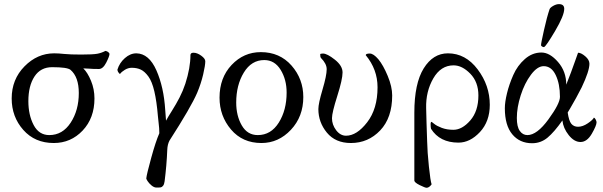

<svg xmlns="http://www.w3.org/2000/svg" viewBox="-20 -679 2894 922"><path d="M240.2 -422.9Q261.7 -422.9 289.1 -419.9Q316.4 -417 370.1 -417Q426.8 -417 447.3 -420.9Q467.8 -424.8 486.3 -434.6Q501 -431.6 505.9 -420.9Q505.9 -409.2 490.2 -378.4Q474.6 -347.7 455.1 -347.7Q440.4 -347.7 428.2 -348.1Q416 -348.6 402.8 -349.6Q389.6 -350.6 379.9 -350.6Q400.4 -331.1 417 -291Q433.6 -251 433.6 -206.1Q433.6 -112.3 377 -52.2Q320.3 7.8 238.3 7.8Q147.5 7.8 91.8 -55.2Q36.1 -118.2 36.1 -206.1Q36.1 -297.9 97.7 -360.4Q159.2 -422.9 240.2 -422.9ZM230.5 -356.4Q174.8 -356.4 145.5 -311.5Q116.2 -266.6 116.2 -193.4Q116.2 -127 141.6 -78.6Q167 -30.3 216.8 -30.3Q280.3 -30.3 319.3 -89.8Q358.4 -149.4 358.4 -232.4Q358.4 -309.6 318.4 -343.8Q302.7 -356.4 230.5 -356.4Z M770.5 191.4Q768.6 206.1 763.2 212.9Q757.8 219.7 752 220.7Q746.1 221.7 731.4 221.7Q719.7 221.7 707.5 211.4Q695.3 201.2 688.5 190.4Q681.6 179.7 682.6 176.8Q684.6 157.2 706.1 79.1Q727.5 1 745.1 -39.1Q745.1 -63.5 741.7 -88.9Q738.3 -114.3 738.3 -121.1Q732.4 -192.4 721.2 -240.2Q710 -288.1 692.4 -312Q674.8 -335.9 656.2 -344.7Q637.7 -353.5 612.3 -353.5Q595.7 -353.5 579.6 -343.8Q563.5 -334 556.6 -324.2Q552.7 -324.2 546.9 -334Q543.9 -339.8 543.9 -344.7Q553.7 -377 579.6 -399.9Q605.5 -422.9 634.8 -422.9Q695.3 -421.9 731 -341.3Q766.6 -260.7 773.4 -151.4Q777.3 -100.6 777.3 -99.6Q786.1 -116.2 806.2 -147.9Q826.2 -179.7 842.3 -210.9Q858.4 -242.2 870.1 -277.3Q894.5 -353.5 894.5 -414.1Q894.5 -425.8 909.2 -425.8Q926.8 -425.8 946.3 -411.6Q965.8 -397.5 965.8 -384.8Q965.8 -365.2 955.6 -321.3Q945.3 -277.3 926.8 -233.4Q897.5 -165 793.9 -3.9Q784.2 14.6 783.2 41Q780.3 114.3 770.5 191.4Z M1356.4 -234.4Q1356.4 -296.9 1327.6 -343.8Q1298.8 -390.6 1249 -390.6Q1187.5 -390.6 1150.9 -330.6Q1114.3 -270.5 1114.3 -186.5Q1114.3 -123 1141.1 -76.7Q1168 -30.3 1217.8 -30.3Q1281.2 -30.3 1318.8 -90.3Q1356.4 -150.4 1356.4 -234.4ZM1232.4 -428.7Q1323.2 -428.7 1379.9 -364.3Q1436.5 -299.8 1436.5 -212.9Q1436.5 -119.1 1377 -55.7Q1317.4 7.8 1235.4 7.8Q1144.5 7.8 1089.4 -57.1Q1034.2 -122.1 1034.2 -210Q1034.2 -305.7 1092.3 -367.2Q1150.4 -428.7 1232.4 -428.7Z M1625 -331.1Q1625 -297.9 1599.6 -217.8Q1574.2 -137.7 1574.2 -111.3Q1574.2 -80.1 1594.2 -53.7Q1614.3 -27.3 1641.6 -27.3Q1693.4 -27.3 1743.2 -91.8Q1793 -156.2 1793 -259.8Q1793 -345.7 1736.3 -414.1Q1736.3 -421.9 1755.9 -421.9Q1773.4 -421.9 1796.9 -394.5Q1820.3 -366.2 1841.8 -314.5Q1863.3 -262.7 1863.3 -220.7Q1863.3 -113.3 1805.7 -52.7Q1748 7.8 1665 7.8Q1590.8 7.8 1549.8 -42Q1508.8 -91.8 1508.8 -155.3Q1508.8 -181.6 1528.8 -249Q1548.8 -316.4 1548.8 -346.7Q1548.8 -373 1521.5 -400.4Q1517.6 -404.3 1517.6 -418Q1517.6 -421.9 1531.2 -421.9Q1550.8 -421.9 1587.9 -392.6Q1625 -363.3 1625 -331.1Z M2332 -175.8Q2332 -95.7 2284.7 -44.9Q2237.3 5.9 2181.6 5.9Q2091.8 5.9 2049.8 -60.5Q2047.9 -67.4 2047.9 -83Q2047.9 -93.8 2052.7 -93.8Q2053.7 -93.8 2065.4 -84Q2077.1 -74.2 2101.6 -64.9Q2126 -55.7 2157.2 -55.7Q2199.2 -55.7 2238.3 -100.6Q2277.3 -145.5 2277.3 -220.7Q2277.3 -285.2 2238.3 -325.2Q2199.2 -365.2 2158.2 -365.2Q2096.7 -365.2 2060.5 -302.2Q2024.4 -239.3 2026.4 -160.2Q2026.4 -141.6 2028.3 -86.9Q2030.3 -32.2 2031.2 0Q2032.2 50.8 2039.6 120.6Q2046.9 190.4 2052.7 206.1Q2041 222.7 2028.3 222.7Q2021.5 222.7 1995.6 210Q1969.7 197.3 1969.7 187.5V-137.7Q1969.7 -278.3 2014.6 -350.6Q2059.6 -422.9 2130.9 -422.9Q2215.8 -422.9 2273.9 -345.7Q2332 -268.6 2332 -175.8Z M2664.1 -659.2Q2689.5 -659.2 2689.5 -636.7Q2689.5 -604.5 2646 -530.8Q2602.5 -457 2592.8 -453.1H2589.8Q2586.9 -453.1 2582.5 -456.1Q2578.1 -459 2578.1 -461.9Q2578.1 -471.7 2592.3 -534.7Q2606.4 -597.7 2619.1 -634.8Q2622.1 -642.6 2636.7 -650.9Q2651.4 -659.2 2664.1 -659.2ZM2706.1 -138.7Q2711.9 -98.6 2723.6 -84.5Q2735.4 -70.3 2755.9 -70.3Q2778.3 -70.3 2802.7 -86.9Q2827.1 -103.5 2832 -114.3Q2836.9 -112.3 2840.8 -104.5Q2844.7 -96.7 2844.7 -91.8Q2844.7 -76.2 2821.8 -36.6Q2798.8 2.9 2767.6 2.9Q2737.3 2.9 2710.9 -30.3Q2684.6 -63.5 2680.7 -100.6Q2641.6 -44.9 2609.4 -18.1Q2577.1 8.8 2535.2 8.8Q2475.6 8.8 2439.9 -34.2Q2404.3 -77.1 2404.3 -159.2Q2404.3 -188.5 2414.6 -231Q2424.8 -273.4 2444.8 -318.8Q2464.8 -364.3 2500.5 -395.5Q2536.1 -426.8 2580.1 -426.8Q2620.1 -426.8 2659.7 -381.3Q2699.2 -335.9 2699.2 -272.5Q2710.9 -300.8 2722.2 -332Q2733.4 -363.3 2743.2 -390.1Q2752.9 -417 2755.9 -425.8Q2770.5 -425.8 2790.5 -408.7Q2810.5 -391.6 2810.5 -373Q2810.5 -337.9 2773.4 -259.8Q2762.7 -238.3 2746.1 -208Q2729.5 -177.7 2717.8 -158.2ZM2590.8 -361.3Q2560.5 -361.3 2529.8 -320.3Q2499 -279.3 2480.5 -221.2Q2461.9 -163.1 2461.9 -112.3Q2461.9 -70.3 2476.1 -50.3Q2490.2 -30.3 2512.7 -30.3Q2558.6 -30.3 2613.8 -106Q2668.9 -181.6 2668.9 -213.9Q2668.9 -276.4 2648.4 -318.8Q2627.9 -361.3 2590.8 -361.3Z"/></svg>

Font: Crimson Text
Style: Regular
Weight: 400
Version: Version 0.13